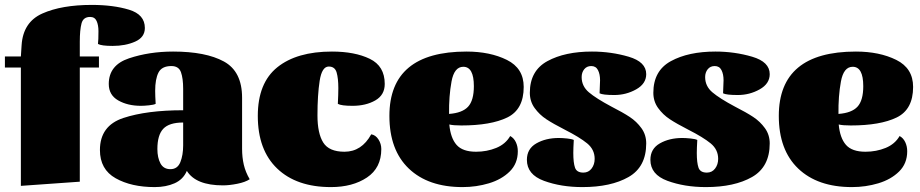

<svg xmlns="http://www.w3.org/2000/svg" viewBox="-21 -740 3746 782"><path d="M64 17V-465H-1V-510H64L67 -556Q73 -650 151.5 -685Q230 -720 353 -720Q440 -720 504.5 -700.5Q569 -681 569 -626Q569 -588 529.5 -570.5Q490 -553 438 -553Q392 -553 378 -561Q380 -577 380 -613Q380 -638 372.5 -654.5Q365 -671 346 -671Q318 -671 311 -644.5Q304 -618 304 -570V-510H382V-465H304V0Z M609 22Q514 22 450 -14Q386 -50 386 -129Q386 -228 481.5 -259.5Q577 -291 725 -291V-378Q725 -421 716 -446Q707 -471 677 -471Q638 -471 624.5 -444.5Q611 -418 611 -370Q611 -351 613 -317Q605 -313 585.5 -311Q566 -309 553 -309Q499 -309 460.5 -331Q422 -353 422 -398Q422 -475 504.5 -502.5Q587 -530 684 -530Q817 -530 891 -489.5Q965 -449 965 -342V-134Q965 -99 972 -69Q979 -39 996 -10Q978 2 945.5 8.5Q913 15 887 15Q777 15 740 -44Q725 -9 690 6.5Q655 22 609 22ZM725 -148V-241Q668 -241 644 -215.5Q620 -190 620 -133Q620 -98 632.5 -74.5Q645 -51 673 -51Q702 -51 713.5 -79.5Q725 -108 725 -148Z M1272 -270Q1272 -197 1295.5 -159.5Q1319 -122 1382 -122Q1452 -122 1491 -193Q1509 -190 1520.5 -172Q1532 -154 1532 -133Q1532 -56 1473.5 -17Q1415 22 1327 22Q1187 22 1108 -53.5Q1029 -129 1029 -268Q1029 -402 1108.5 -466Q1188 -530 1331 -530Q1424 -530 1485 -500.5Q1546 -471 1546 -398Q1546 -353 1507.5 -331Q1469 -309 1415 -309Q1369 -309 1355 -317Q1357 -357 1357 -381Q1357 -421 1350 -445Q1343 -469 1318 -469Q1290 -469 1281 -411Q1272 -353 1272 -270Z M2088 -124Q2088 -74 2055 -41.5Q2022 -9 1970.5 6.5Q1919 22 1863 22Q1723 22 1644 -53.5Q1565 -129 1565 -268Q1565 -530 1879 -530Q1975 -530 2043.5 -496Q2112 -462 2112 -386Q2112 -294 2045 -261.5Q1978 -229 1858 -229Q1825 -229 1809 -233Q1814 -178 1838.5 -150Q1863 -122 1918 -122Q1962 -122 2000 -137.5Q2038 -153 2057 -186Q2072 -178 2080 -161Q2088 -144 2088 -124ZM1808 -276Q1862 -280 1885.5 -305.5Q1909 -331 1909 -389Q1909 -468 1866 -468Q1829 -468 1818 -408Q1807 -348 1808 -276Z M2348 -426Q2348 -389 2377.5 -364Q2407 -339 2469 -306Q2516 -282 2544 -263.5Q2572 -245 2591.5 -218Q2611 -191 2611 -156Q2611 -60 2539 -19Q2467 22 2351 22Q2264 22 2194.5 -3.5Q2125 -29 2125 -89Q2125 -134 2163.5 -156Q2202 -178 2255 -178Q2269 -178 2288.5 -176Q2308 -174 2316 -170Q2314 -136 2314 -117Q2314 -77 2321 -57Q2328 -37 2355 -37Q2376 -37 2388.5 -53.5Q2401 -70 2401 -93Q2401 -131 2370.5 -156Q2340 -181 2279 -212Q2232 -236 2204 -254.5Q2176 -273 2156.5 -300Q2137 -327 2137 -362Q2137 -452 2208.5 -491Q2280 -530 2390 -530Q2468 -530 2539.5 -509Q2611 -488 2611 -438Q2611 -399 2570 -376Q2529 -353 2481 -353Q2434 -353 2421 -360L2423 -413Q2423 -438 2414.5 -454.5Q2406 -471 2387 -471Q2369 -471 2358.5 -458Q2348 -445 2348 -426Z M2851 -426Q2851 -389 2880.5 -364Q2910 -339 2972 -306Q3019 -282 3047 -263.5Q3075 -245 3094.5 -218Q3114 -191 3114 -156Q3114 -60 3042 -19Q2970 22 2854 22Q2767 22 2697.5 -3.5Q2628 -29 2628 -89Q2628 -134 2666.5 -156Q2705 -178 2758 -178Q2772 -178 2791.5 -176Q2811 -174 2819 -170Q2817 -136 2817 -117Q2817 -77 2824 -57Q2831 -37 2858 -37Q2879 -37 2891.5 -53.5Q2904 -70 2904 -93Q2904 -131 2873.5 -156Q2843 -181 2782 -212Q2735 -236 2707 -254.5Q2679 -273 2659.5 -300Q2640 -327 2640 -362Q2640 -452 2711.5 -491Q2783 -530 2893 -530Q2971 -530 3042.5 -509Q3114 -488 3114 -438Q3114 -399 3073 -376Q3032 -353 2984 -353Q2937 -353 2924 -360L2926 -413Q2926 -438 2917.5 -454.5Q2909 -471 2890 -471Q2872 -471 2861.5 -458Q2851 -445 2851 -426Z M3674 -124Q3674 -74 3641 -41.5Q3608 -9 3556.5 6.5Q3505 22 3449 22Q3309 22 3230 -53.5Q3151 -129 3151 -268Q3151 -530 3465 -530Q3561 -530 3629.5 -496Q3698 -462 3698 -386Q3698 -294 3631 -261.5Q3564 -229 3444 -229Q3411 -229 3395 -233Q3400 -178 3424.5 -150Q3449 -122 3504 -122Q3548 -122 3586 -137.5Q3624 -153 3643 -186Q3658 -178 3666 -161Q3674 -144 3674 -124ZM3394 -276Q3448 -280 3471.5 -305.5Q3495 -331 3495 -389Q3495 -468 3452 -468Q3415 -468 3404 -408Q3393 -348 3394 -276Z"/></svg>

Font: Sansita Black
Style: Regular
Weight: 900
Designer: Pablo Cosgaya
Foundry: Omnibus-Type
Version: Version 1.006; ttfautohint (v1.5)